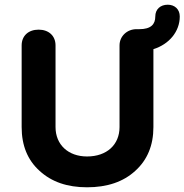

<svg xmlns="http://www.w3.org/2000/svg" viewBox="-20 -780 784 816"><path d="M562 -656C562 -656 561 -656 560 -656C520 -656 488 -626 488 -587V-240C488 -165 434 -115 350 -115C270 -115 216 -165 216 -240V-587C216 -628 187 -654 144 -654C101 -654 72 -628 72 -587V-240C72 -162 97 -100 148 -54C199 -7 266 16 350 16C435 16 504 -7 555 -54C606 -100 632 -162 632 -240V-571C699 -592 744 -646 744 -710C744 -741 722 -760 693 -760C662 -760 640 -741 640 -710C640 -677 622 -656 572 -656C569 -656 566 -656 562 -656Z"/></svg>

Font: Dongle
Style: Bold
Weight: 700
Designer: Yanghee Ryu
Foundry: Yanghee Ryu
Version: Version 2.000